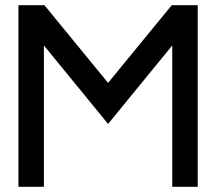

<svg xmlns="http://www.w3.org/2000/svg" viewBox="-20 -719 830 739"><path d="M741 0H643V-544L396 -242L149 -544V0H51V-699H151L396 -400L641 -699H741Z"/></svg>

Font: Railway
Style: Regular
Weight: 400
Version: 1.000